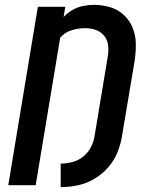

<svg xmlns="http://www.w3.org/2000/svg" viewBox="-20 -763 616 791"><path d="M230 8Q265 8 300.5 0.5Q336 -7 368.5 -26Q401 -45 426 -74Q451 -103 464.5 -137Q478 -171 483 -205L535 -514Q540 -549 539.5 -583.5Q539 -618 526.5 -648.5Q514 -679 490 -701.5Q466 -724 433.5 -733.5Q401 -743 367 -743Q345 -743 322.5 -738.5Q300 -734 279 -722Q258 -710 242 -693L249 -735H136L14 0H127L228 -608Q247 -630 275.5 -638.5Q304 -647 331 -647Q354 -647 375 -639.5Q396 -632 409.5 -615Q423 -598 425.5 -575.5Q428 -553 424 -530L370 -205Q367 -182 355.5 -158.5Q344 -135 323.5 -118.5Q303 -102 278.5 -95.5Q254 -89 230 -89Z"/></svg>

Font: Iosevka Sparkle SmBdObl
Style: Regular
Weight: 600
Italic angle: -9°
Designer: Belleve Invis
Foundry: Belleve Invis
Version: Version 4.5.0; ttfautohint (v1.8.3)